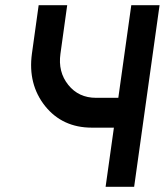

<svg xmlns="http://www.w3.org/2000/svg" viewBox="-20 -720 635 740"><path d="M129 -700 103 -513Q87 -395 154 -311Q221 -228 334 -228H419L387 0H497L595 -700H486L436 -343H350Q283 -343 243 -393Q203 -443 213 -513L239 -700Z"/></svg>

Font: Unageo
Style: SemiBold-Italic
Weight: 600
Designer: Richard Sepsi
Foundry: Richard Sepsi
Version: Version 2.000